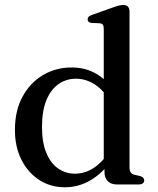

<svg xmlns="http://www.w3.org/2000/svg" viewBox="-20 -758 648 789"><path d="M409.4 -82.2 406.4 -85.7V-639.7Q406.4 -651.2 402.6 -656.3Q398.8 -661.4 390 -662.4L356.2 -663.8Q347.5 -665.2 343.8 -668.8Q340.1 -672.5 340.1 -678.3Q340.1 -684.9 344.3 -689.2Q348.6 -693.5 360 -697.5L442.2 -726.7Q458.1 -732.5 468.2 -735.1Q478.2 -737.6 486.3 -737.6Q499.2 -737.6 505.7 -730.6Q512.2 -723.5 512.2 -711.2V-69.9Q512.2 -56.2 517.3 -49.3Q522.4 -42.4 532.3 -39.8L554.7 -34.8Q563.8 -32.2 568.2 -27.9Q572.6 -23.5 572.6 -16.8Q572.6 -9.1 566.9 -4.6Q561.2 0 549.3 0H459.9Q436.9 0 423.1 -13.3Q409.4 -26.5 409.4 -51ZM41.3 -223.8Q41.3 -302.9 72.5 -360.6Q103.8 -418.2 156.7 -449.5Q209.6 -480.8 274.5 -480.8Q334.3 -480.8 381.1 -451.5Q427.9 -422.1 456.7 -367.8L431.6 -342.2Q405.9 -387.5 369.6 -411Q333.4 -434.5 292 -434.5Q252.6 -434.5 220.9 -412.7Q189.2 -390.9 170.9 -346.9Q152.6 -302.9 152.6 -236Q152.6 -172.8 170.2 -130.2Q187.8 -87.5 218.5 -65.9Q249.1 -44.3 288.1 -44.3Q329 -44.3 365.3 -68Q401.5 -91.7 431.3 -138.5L447.9 -112Q409.6 -53.6 358.2 -21Q306.9 11.6 246.6 11.6Q187.4 11.6 141 -18.6Q94.6 -48.8 67.9 -101.9Q41.3 -155.1 41.3 -223.8Z"/></svg>

Font: Fraunces
Style: Regular
Weight: 900
Version: Version 1.000;[b76b70a41]